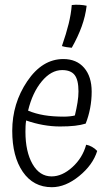

<svg xmlns="http://www.w3.org/2000/svg" viewBox="-20 -770 456 800"><path d="M97 -309Q128 -296 164 -290Q200 -284 247 -284Q259 -284 272.5 -285.5Q286 -287 292 -289Q299 -318 303 -343Q307 -368 307 -389Q307 -437 291 -457.5Q275 -478 239 -478Q193 -478 154 -431Q115 -384 97 -309ZM339 -167Q351 -165 363.5 -158Q376 -151 385 -141Q367 -83 310 -36.5Q253 10 196 10Q119 10 75 -54Q31 -118 31 -225Q31 -339 93.5 -431.5Q156 -524 244 -524Q299 -524 330.5 -487.5Q362 -451 362 -388Q362 -353 355.5 -319Q349 -285 337 -255Q318 -249 292 -246Q266 -243 230 -243Q195 -243 159 -249.5Q123 -256 89 -268Q87 -256 86.5 -244.5Q86 -233 86 -221Q86 -138 115.5 -86.5Q145 -35 195 -35Q239 -35 281.5 -73.5Q324 -112 339 -167ZM341 -746Q336 -703 320.5 -660Q305 -617 279 -571Q268 -572 258 -573.5Q248 -575 238 -578Q256 -630 266 -670.5Q276 -711 279 -749Q294 -751 311.5 -750Q329 -749 341 -746Z"/></svg>

Font: Atma Light
Style: Regular
Weight: 300
Designer: Gregori Vincens, Jeremie Hornus, Riccardo Olocco, Yoann Minet.
Foundry: black foundry
Version: Version 1.102;PS 1.100;hotconv 1.0.86;makeotf.lib2.5.63406